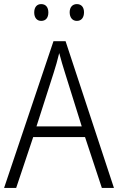

<svg xmlns="http://www.w3.org/2000/svg" viewBox="-20 -917 577 937"><path d="M147 -856C147 -831 160 -815 181 -815C203 -815 216 -830 216 -856C216 -882 203 -897 181 -897C160 -897 147 -882 147 -856ZM320 -857C320 -831 334 -815 355 -815C377 -815 390 -831 390 -857C390 -882 377 -897 355 -897C334 -897 320 -882 320 -857ZM477 0H536L300 -716H241L0 0H59L142 -248H395ZM297 -562 379 -300H158L242 -562C251 -590 261 -624 269 -658C277 -627 289 -587 297 -562Z"/></svg>

Font: Noto Sans Khmer SemiCondensed Light
Style: Regular
Weight: 300
Width: 4
Designer: Danh Hong and the Monotype Design Team
Foundry: Monotype Imaging Inc.
Version: Version 2.004